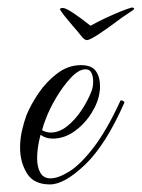

<svg xmlns="http://www.w3.org/2000/svg" viewBox="-20 -477 374 507"><path d="M324 -456Q329 -458 332 -456.5Q335 -455 334 -453Q333 -451 317.5 -441Q302 -431 289 -421Q261 -400 239.5 -386Q218 -372 210 -371Q203 -371 194.5 -382Q186 -393 172 -409Q167 -415 158.5 -425Q150 -435 144 -443.5Q138 -452 138 -453Q140 -456 146 -456Q154 -456 176 -441Q198 -426 219 -409Q235 -418 256 -428Q277 -438 295.5 -445.5Q314 -453 324 -456ZM112 10Q69 10 51 -19.5Q33 -49 33 -87Q33 -110 38 -132Q43 -154 50 -173Q61 -200 81.5 -230.5Q102 -261 131 -283Q160 -305 194 -305Q222 -305 233 -289.5Q244 -274 244 -251Q244 -247 244 -243.5Q244 -240 243 -235Q240 -208 222 -179Q204 -150 177 -130.5Q150 -111 119 -111Q101 -111 87 -121Q78 -87 78 -59Q78 -36 86.5 -21Q95 -6 113 -6Q134 -6 163.5 -24.5Q193 -43 227.5 -88Q262 -133 298 -211Q298 -212 300 -212Q303 -212 306.5 -209.5Q310 -207 308 -205Q259 -94 204.5 -42Q150 10 112 10ZM114 -127Q136 -127 157 -143.5Q178 -160 195 -185.5Q212 -211 222 -237Q226 -248 226 -262Q226 -275 221.5 -284.5Q217 -294 206 -294Q188 -294 167 -271.5Q146 -249 128 -218.5Q110 -188 101 -163Q98 -156 95.5 -148.5Q93 -141 91 -133Q103 -127 114 -127Z"/></svg>

Font: Mea Culpa
Style: Regular
Weight: 400
Designer: Robert E. Leuschke
Foundry: Robert E. Leuschke
Version: Version 1.010; ttfautohint (v1.8.3)